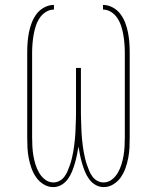

<svg xmlns="http://www.w3.org/2000/svg" viewBox="-20 -755 640 783"><path d="M403 8Q385 8 369.5 -1Q354 -10 343.5 -24.5Q333 -39 326.5 -55Q320 -71 315 -88Q310 -105 306.5 -122Q303 -139 300 -157Q297 -139 293.5 -122Q290 -105 285 -88Q280 -71 273.5 -55Q267 -39 256.5 -24.5Q246 -10 230.5 -1Q215 8 197 8Q176 8 157.5 -3.5Q139 -15 127 -32.5Q115 -50 108 -70Q101 -90 97 -111Q93 -132 92 -153Q91 -174 91 -195V-540Q91 -561 92.5 -581.5Q94 -602 98 -622.5Q102 -643 109.5 -662.5Q117 -682 129.5 -698.5Q142 -715 161 -725Q180 -735 200 -735V-716Q182 -716 166.5 -706Q151 -696 141 -680.5Q131 -665 125.5 -647.5Q120 -630 117 -612.5Q114 -595 112.5 -576.5Q111 -558 111 -540V-195Q111 -176 112 -157.5Q113 -139 116 -121Q119 -103 124.5 -85Q130 -67 139.5 -50.5Q149 -34 164 -22.5Q179 -11 198 -11Q211 -11 223 -17.5Q235 -24 243 -35Q251 -46 256 -58Q261 -70 265.5 -83Q270 -96 273 -109Q276 -122 278.5 -135Q281 -148 282.5 -161Q284 -174 285.5 -187.5Q287 -201 287.5 -214Q288 -227 288.5 -240.5Q289 -254 289.5 -267.5Q290 -281 290 -294V-478H310V-294Q310 -281 310.5 -267.5Q311 -254 311.5 -240.5Q312 -227 312.5 -214Q313 -201 314.5 -187.5Q316 -174 317.5 -161Q319 -148 321.5 -135Q324 -122 327 -109Q330 -96 334.5 -83Q339 -70 344 -58Q349 -46 357 -35Q365 -24 377 -17.5Q389 -11 402 -11Q421 -11 436 -22.5Q451 -34 460.5 -50.5Q470 -67 475.5 -85Q481 -103 484 -121Q487 -139 488 -157.5Q489 -176 489 -195V-540Q489 -558 487.5 -576.5Q486 -595 483 -612.5Q480 -630 474.5 -647.5Q469 -665 459 -680.5Q449 -696 433.5 -706Q418 -716 400 -716V-735Q420 -735 439 -725Q458 -715 470.5 -698.5Q483 -682 490.5 -662.5Q498 -643 502 -622.5Q506 -602 507.5 -581.5Q509 -561 509 -540V-195Q509 -174 508 -153Q507 -132 503 -111Q499 -90 492 -70Q485 -50 473 -32.5Q461 -15 442.5 -3.5Q424 8 403 8Z"/></svg>

Font: Iosevka Slab Thin Extended
Style: Regular
Weight: 100
Width: 7
Monospace: yes
Designer: Belleve Invis
Foundry: Belleve Invis
Version: Version 11.1.1; ttfautohint (v1.8.3)